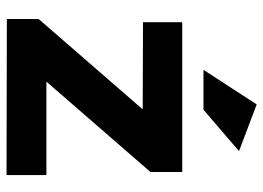

<svg xmlns="http://www.w3.org/2000/svg" viewBox="-129 -676 806 588"><g transform="rotate(90 274.0 -382.0)"><path d="M193.8 -602.1 299.8 -765.1 442.9 -710.9 315.9 -602.1ZM47.9 -537.1H506.8V-439.9L230 -121.1H516.1V1L38.1 0V-97.2L314.9 -416L47.9 -417Z"/></g></svg>

Font: TruenoSBd
Style: Demi
Weight: 600
Designer: Julieta Ulanovsky
Foundry: Julieta Ulanovsky
Version: Version 3.001b